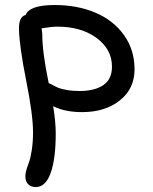

<svg xmlns="http://www.w3.org/2000/svg" viewBox="-20 -527 614 772"><path d="M124 225.1Q105 225.1 93.5 214.1Q82 203.1 82 181.2Q82 168.9 86.9 153.3Q91.8 137.7 97.4 122.6Q103 107.4 107.9 75.7Q112.8 43.9 112.8 3.9Q112.8 -65.4 85.2 -203.4Q57.6 -341.3 56.2 -413.1Q56.2 -460 83 -466.8Q98.6 -506.8 200.2 -506.8Q291 -506.8 363.5 -476.1Q436 -445.3 478.5 -386Q521 -326.7 521 -248Q521 -170.4 461.9 -123.3Q402.8 -76.2 310.1 -76.2Q240.7 -76.2 193.8 -100.1Q204.1 -36.6 204.1 9.8Q204.1 111.3 183.8 168.2Q163.6 225.1 124 225.1ZM149.9 -391.1Q149.9 -316.4 175.8 -192.9Q180.2 -191.4 192.1 -184.8Q204.1 -178.2 214.8 -173.8Q225.6 -169.4 248.3 -165.3Q271 -161.1 299.8 -161.1Q360.8 -161.1 395.5 -184.8Q430.2 -208.5 430.2 -258.8Q430.2 -328.6 368.4 -374.3Q306.6 -419.9 210 -419.9Q189 -419.9 147 -413.1Q147.9 -409.2 148.9 -400.6Q149.9 -392.1 149.9 -391.1Z"/></svg>

Font: Shantell Sans Irregular Bouncy
Style: Regular
Weight: 400
Designer: Stephen Nixon, Anya Danilova, Shantell Martin
Foundry: Arrow Type
Version: Version 1.006;[9816181b4]